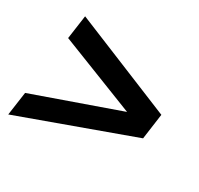

<svg xmlns="http://www.w3.org/2000/svg" viewBox="-116 -655 832 801"><g transform="rotate(30 300.0 -254.5)"><path d="M562 -315 545 -192 8 3 24 -110 432 -254 65 -398 81 -512Z"/></g></svg>

Font: Chivo
Style: Bold Italic
Weight: 700
Italic angle: -8.05°
Designer: Hector Gatti
Foundry: Omnibus-Type
Version: Version 1.007